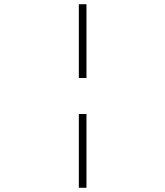

<svg xmlns="http://www.w3.org/2000/svg" viewBox="-20 -793 780 906"><path d="M388 -773V-425H352V-773ZM352 93V-255H388V93Z"/></svg>

Font: Major Mono Display
Style: Regular
Weight: 400
Designer: Emre Parlak
Foundry: Emre Parlak
Version: Version 2.000; ttfautohint (v1.8) -l 8 -r 50 -G 200 -x 14 -D